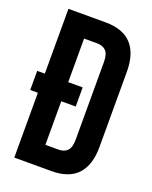

<svg xmlns="http://www.w3.org/2000/svg" viewBox="-133 -774 674 849"><g transform="rotate(20 204.0 -350.0)"><path d="M40 -305H4V-395H40V-700H214Q297 -700 337.5 -656Q378 -612 378 -527V-173Q378 -88 337.5 -44Q297 0 214 0H40ZM150 -600V-395H218V-305H150V-100H212Q238 -100 253 -115Q268 -130 268 -168V-532Q268 -570 253 -585Q238 -600 212 -600Z"/></g></svg>

Font: BebasNeueW03-Regular
Style: Regular
Weight: 400
Designer: Ryoichi Tsunekawa
Foundry: Ryoichi Tsunekawa
Version: Version 1.30